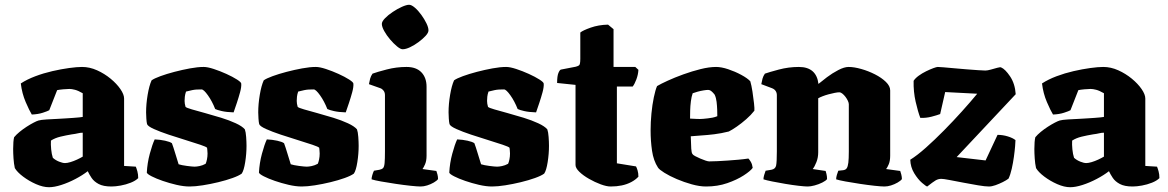

<svg xmlns="http://www.w3.org/2000/svg" viewBox="-20 -780 4885 803"><path d="M185 3Q160 3 130.5 -10Q101 -23 76.5 -41.5Q52 -60 42 -77Q38 -95 36.5 -117.5Q35 -140 35 -157Q35 -173 36 -185.5Q37 -198 39 -206Q48 -217 62 -228.5Q76 -240 91.5 -250Q107 -260 120.5 -267Q134 -274 141 -276Q151 -279 175.5 -280.5Q200 -282 223 -283Q241 -284 257 -285Q273 -286 287 -287Q301 -288 311 -289Q321 -290 326 -291V-390Q307 -401 293.5 -404.5Q280 -408 270 -408Q261 -408 244.5 -406.5Q228 -405 219 -403L186 -319Q179 -315 159 -308.5Q139 -302 113 -301Q103 -317 87.5 -353Q72 -389 67 -431Q93 -448 127.5 -461Q162 -474 199 -482.5Q236 -491 269 -495.5Q302 -500 323 -500Q355 -500 386 -486Q417 -472 442.5 -451Q468 -430 483.5 -407.5Q499 -385 499 -368V-86L548 -83Q551 -76 554.5 -63.5Q558 -51 558 -35Q547 -24 527 -16Q507 -8 485 -4Q463 0 446 0Q412 0 392.5 -10.5Q373 -21 363 -36Q353 -51 347 -64Q325 -47 295.5 -31.5Q266 -16 236.5 -6.5Q207 3 185 3ZM252 -98Q261 -98 274.5 -102Q288 -106 302 -112.5Q316 -119 326 -125V-225Q316 -225 306 -222.5Q296 -220 280 -218Q256 -214 233 -208.5Q210 -203 193 -192Q192 -176 194 -155.5Q196 -135 201 -120Q212 -110 227 -104Q242 -98 252 -98Z M773 0Q748 0 718 -7Q688 -14 660.5 -23.5Q633 -33 614.5 -42.5Q596 -52 594 -58Q596 -98 606.5 -137Q617 -176 627 -197Q650 -196 670.5 -191.5Q691 -187 699 -181Q705 -165 712.5 -140Q720 -115 727 -93Q739 -89 762 -86Q785 -83 794 -83Q802 -83 814.5 -85.5Q827 -88 840 -95Q843 -101 845.5 -113Q848 -125 848 -138Q848 -146 847 -153.5Q846 -161 846 -162Q843 -166 818 -174.5Q793 -183 757 -194Q721 -205 685 -217Q649 -229 623.5 -240.5Q598 -252 595 -261Q593 -269 592 -284.5Q591 -300 591 -310Q591 -345 597.5 -383.5Q604 -422 614 -444Q625 -452 651 -461.5Q677 -471 709.5 -479.5Q742 -488 774.5 -494Q807 -500 832 -500Q848 -500 874 -491.5Q900 -483 926.5 -471Q953 -459 971 -447.5Q989 -436 989 -430Q990 -416 984 -394Q978 -372 970.5 -349.5Q963 -327 957 -310Q927 -311 907.5 -315.5Q888 -320 880 -324Q867 -357 849.5 -381.5Q832 -406 823 -406Q811 -406 802 -405.5Q793 -405 783.5 -403Q774 -401 758 -397Q754 -385 753 -375.5Q752 -366 752 -358Q752 -351 753 -346Q754 -341 756 -333Q760 -329 782.5 -322.5Q805 -316 838 -307Q871 -298 905 -287.5Q939 -277 966 -264.5Q993 -252 1004 -239Q1008 -228 1009.5 -207Q1011 -186 1011 -170Q1011 -137 1005.5 -102Q1000 -67 991 -54Q979 -45 952.5 -35.5Q926 -26 893 -18Q860 -10 828 -5Q796 0 773 0Z M1242 0Q1217 0 1187 -7Q1157 -14 1129.5 -23.5Q1102 -33 1083.5 -42.5Q1065 -52 1063 -58Q1065 -98 1075.5 -137Q1086 -176 1096 -197Q1119 -196 1139.5 -191.5Q1160 -187 1168 -181Q1174 -165 1181.5 -140Q1189 -115 1196 -93Q1208 -89 1231 -86Q1254 -83 1263 -83Q1271 -83 1283.5 -85.5Q1296 -88 1309 -95Q1312 -101 1314.5 -113Q1317 -125 1317 -138Q1317 -146 1316 -153.5Q1315 -161 1315 -162Q1312 -166 1287 -174.5Q1262 -183 1226 -194Q1190 -205 1154 -217Q1118 -229 1092.5 -240.5Q1067 -252 1064 -261Q1062 -269 1061 -284.5Q1060 -300 1060 -310Q1060 -345 1066.5 -383.5Q1073 -422 1083 -444Q1094 -452 1120 -461.5Q1146 -471 1178.5 -479.5Q1211 -488 1243.5 -494Q1276 -500 1301 -500Q1317 -500 1343 -491.5Q1369 -483 1395.5 -471Q1422 -459 1440 -447.5Q1458 -436 1458 -430Q1459 -416 1453 -394Q1447 -372 1439.5 -349.5Q1432 -327 1426 -310Q1396 -311 1376.5 -315.5Q1357 -320 1349 -324Q1336 -357 1318.5 -381.5Q1301 -406 1292 -406Q1280 -406 1271 -405.5Q1262 -405 1252.5 -403Q1243 -401 1227 -397Q1223 -385 1222 -375.5Q1221 -366 1221 -358Q1221 -351 1222 -346Q1223 -341 1225 -333Q1229 -329 1251.5 -322.5Q1274 -316 1307 -307Q1340 -298 1374 -287.5Q1408 -277 1435 -264.5Q1462 -252 1473 -239Q1477 -228 1478.5 -207Q1480 -186 1480 -170Q1480 -137 1474.5 -102Q1469 -67 1460 -54Q1448 -45 1421.5 -35.5Q1395 -26 1362 -18Q1329 -10 1297 -5Q1265 0 1242 0Z M1739 0Q1726 0 1697.5 -3Q1669 -6 1635.5 -11Q1602 -16 1574 -21Q1546 -26 1534 -30Q1534 -37 1537 -47.5Q1540 -58 1544 -66L1567 -70Q1577 -72 1582 -77Q1587 -82 1588.5 -98Q1590 -114 1590 -147V-382Q1590 -393 1584.5 -400.5Q1579 -408 1571 -411L1523 -428Q1525 -440 1528 -451Q1531 -462 1538 -472Q1557 -479 1597.5 -489.5Q1638 -500 1680 -500Q1721 -500 1742.5 -477.5Q1764 -455 1764 -417V-129Q1764 -107 1757.5 -92.5Q1751 -78 1747 -73L1805 -65Q1807 -60 1809.5 -50.5Q1812 -41 1812 -31Q1807 -24 1794 -16.5Q1781 -9 1766.5 -4.5Q1752 0 1739 0ZM1664 -574Q1655 -574 1640.5 -586Q1626 -598 1611.5 -615Q1597 -632 1587 -650Q1577 -668 1577 -680Q1577 -690 1590 -703.5Q1603 -717 1622.5 -730Q1642 -743 1661 -751.5Q1680 -760 1691 -760Q1701 -760 1715 -748Q1729 -736 1742 -718Q1755 -700 1763.5 -682.5Q1772 -665 1772 -653Q1772 -643 1760 -630Q1748 -617 1730.5 -604Q1713 -591 1695 -582.5Q1677 -574 1664 -574Z M2038 0Q2013 0 1983 -7Q1953 -14 1925.5 -23.5Q1898 -33 1879.5 -42.5Q1861 -52 1859 -58Q1861 -98 1871.5 -137Q1882 -176 1892 -197Q1915 -196 1935.5 -191.5Q1956 -187 1964 -181Q1970 -165 1977.5 -140Q1985 -115 1992 -93Q2004 -89 2027 -86Q2050 -83 2059 -83Q2067 -83 2079.5 -85.5Q2092 -88 2105 -95Q2108 -101 2110.5 -113Q2113 -125 2113 -138Q2113 -146 2112 -153.5Q2111 -161 2111 -162Q2108 -166 2083 -174.5Q2058 -183 2022 -194Q1986 -205 1950 -217Q1914 -229 1888.5 -240.5Q1863 -252 1860 -261Q1858 -269 1857 -284.5Q1856 -300 1856 -310Q1856 -345 1862.5 -383.5Q1869 -422 1879 -444Q1890 -452 1916 -461.5Q1942 -471 1974.5 -479.5Q2007 -488 2039.5 -494Q2072 -500 2097 -500Q2113 -500 2139 -491.5Q2165 -483 2191.5 -471Q2218 -459 2236 -447.5Q2254 -436 2254 -430Q2255 -416 2249 -394Q2243 -372 2235.5 -349.5Q2228 -327 2222 -310Q2192 -311 2172.5 -315.5Q2153 -320 2145 -324Q2132 -357 2114.5 -381.5Q2097 -406 2088 -406Q2076 -406 2067 -405.5Q2058 -405 2048.5 -403Q2039 -401 2023 -397Q2019 -385 2018 -375.5Q2017 -366 2017 -358Q2017 -351 2018 -346Q2019 -341 2021 -333Q2025 -329 2047.5 -322.5Q2070 -316 2103 -307Q2136 -298 2170 -287.5Q2204 -277 2231 -264.5Q2258 -252 2269 -239Q2273 -228 2274.5 -207Q2276 -186 2276 -170Q2276 -137 2270.5 -102Q2265 -67 2256 -54Q2244 -45 2217.5 -35.5Q2191 -26 2158 -18Q2125 -10 2093 -5Q2061 0 2038 0Z M2534 0Q2517 0 2492.5 -9Q2468 -18 2443.5 -32Q2419 -46 2403 -61.5Q2387 -77 2387 -90V-425L2310 -433Q2310 -462 2315.5 -475Q2321 -488 2326 -489L2388 -501Q2396 -503 2401.5 -506.5Q2407 -510 2407 -534V-644Q2418 -653 2450.5 -664.5Q2483 -676 2523 -677L2546 -658V-500H2637L2650 -488Q2649 -468 2641.5 -448Q2634 -428 2626 -418H2560V-97L2640 -84Q2643 -79 2646.5 -67.5Q2650 -56 2650 -41Q2638 -28 2620 -18.5Q2602 -9 2580.5 -4.5Q2559 0 2534 0Z M2933 0Q2906 0 2873.5 -9Q2841 -18 2810.5 -31Q2780 -44 2758.5 -57.5Q2737 -71 2732 -79Q2713 -108 2707 -149.5Q2701 -191 2701 -234Q2701 -269 2704.5 -305.5Q2708 -342 2714.5 -373Q2721 -404 2728 -420Q2743 -429 2772.5 -442.5Q2802 -456 2838 -469Q2874 -482 2910 -491Q2946 -500 2975 -500Q2997 -500 3025.5 -490.5Q3054 -481 3080 -467Q3106 -453 3118 -440Q3123 -423 3127 -397Q3131 -371 3133.5 -348Q3136 -325 3135 -317Q3121 -299 3101 -281.5Q3081 -264 3061.5 -250.5Q3042 -237 3028 -230Q2996 -222 2967 -218.5Q2938 -215 2913.5 -213.5Q2889 -212 2869 -210Q2870 -176 2871 -158.5Q2872 -141 2876 -136Q2878 -132 2887.5 -127Q2897 -122 2908.5 -117Q2920 -112 2930.5 -108.5Q2941 -105 2946 -105Q2961 -105 2981 -106Q3001 -107 3023 -108.5Q3045 -110 3067.5 -112Q3090 -114 3110 -117Q3115 -112 3120.5 -102.5Q3126 -93 3128 -78Q3119 -65 3090.5 -46.5Q3062 -28 3021.5 -14Q2981 0 2933 0ZM2921 -283Q2931 -284 2940.5 -285Q2950 -286 2960 -288Q2970 -290 2980 -294Q2980 -305 2979.5 -321Q2979 -337 2977 -354Q2975 -371 2969 -384Q2962 -393 2956.5 -397.5Q2951 -402 2947.5 -403Q2944 -404 2942 -404Q2935 -404 2922.5 -402Q2910 -400 2897.5 -396.5Q2885 -393 2877 -390Q2872 -376 2869.5 -356.5Q2867 -337 2866.5 -318Q2866 -299 2866 -284Q2883 -283 2896 -282.5Q2909 -282 2921 -283Z M3358 0Q3346 0 3320 -3Q3294 -6 3264.5 -11Q3235 -16 3210 -21Q3185 -26 3173 -30Q3173 -38 3176 -48Q3179 -58 3182 -66L3206 -70Q3223 -73 3226 -88Q3229 -103 3229 -147V-382Q3229 -392 3224 -399.5Q3219 -407 3209 -411L3164 -428Q3166 -440 3169 -451Q3172 -462 3179 -472Q3196 -478 3237 -489Q3278 -500 3321 -500Q3358 -500 3378.5 -482Q3399 -464 3403 -429Q3416 -440 3438.5 -457Q3461 -474 3486 -487Q3511 -500 3529 -500Q3552 -500 3582 -491.5Q3612 -483 3639.5 -469Q3667 -455 3685 -437.5Q3703 -420 3703 -402V-129Q3703 -107 3697 -93Q3691 -79 3686 -73L3745 -65Q3747 -60 3749.5 -50Q3752 -40 3752 -31Q3747 -24 3734 -16.5Q3721 -9 3706.5 -4.5Q3692 0 3679 0Q3666 0 3638 -3Q3610 -6 3577 -11Q3544 -16 3516.5 -21Q3489 -26 3477 -30Q3477 -38 3480 -48.5Q3483 -59 3486 -66L3505 -68Q3516 -69 3521 -76Q3526 -83 3528 -99.5Q3530 -116 3530 -147V-344Q3530 -350 3526 -358.5Q3522 -367 3516 -375Q3510 -383 3503 -388.5Q3496 -394 3491 -394Q3483 -394 3470.5 -391.5Q3458 -389 3445 -385.5Q3432 -382 3420.5 -377.5Q3409 -373 3402 -369V-143Q3402 -121 3394.5 -102Q3387 -83 3379 -73L3433 -65Q3434 -63 3436.5 -52.5Q3439 -42 3439 -31Q3434 -24 3419 -16.5Q3404 -9 3387 -4.5Q3370 0 3358 0Z M3858 0Q3854 0 3836.5 -15Q3819 -30 3803.5 -55.5Q3788 -81 3787 -112Q3816 -130 3852.5 -162.5Q3889 -195 3928 -234.5Q3967 -274 4003 -314Q4039 -354 4067 -388L3933 -395L3912 -303Q3899 -298 3876 -292Q3853 -286 3829 -287Q3819 -313 3809.5 -354.5Q3800 -396 3801 -442Q3808 -453 3822.5 -463.5Q3837 -474 3853.5 -482Q3870 -490 3883.5 -495Q3897 -500 3902 -500Q3907 -500 3926 -498.5Q3945 -497 3971 -494.5Q3997 -492 4023.5 -490Q4050 -488 4071 -486.5Q4092 -485 4101 -485Q4110 -485 4124 -489Q4138 -493 4151 -496.5Q4164 -500 4167 -498Q4184 -491 4204.5 -460.5Q4225 -430 4228 -386L3981 -123L4102 -109L4152 -216Q4174 -216 4195 -209.5Q4216 -203 4227 -194Q4227 -188 4225.5 -169Q4224 -150 4220.5 -124.5Q4217 -99 4211.5 -74.5Q4206 -50 4198 -33Q4189 -26 4174 -18.5Q4159 -11 4143.5 -5.5Q4128 0 4116 0Q4100 0 4070.5 -5Q4041 -10 4009.5 -16Q3978 -22 3952 -27Q3926 -32 3917 -32Q3904 -32 3893 -25.5Q3882 -19 3858 0Z M4456 3Q4431 3 4401.5 -10Q4372 -23 4347.5 -41.5Q4323 -60 4313 -77Q4309 -95 4307.5 -117.5Q4306 -140 4306 -157Q4306 -173 4307 -185.5Q4308 -198 4310 -206Q4319 -217 4333 -228.5Q4347 -240 4362.5 -250Q4378 -260 4391.5 -267Q4405 -274 4412 -276Q4422 -279 4446.5 -280.5Q4471 -282 4494 -283Q4512 -284 4528 -285Q4544 -286 4558 -287Q4572 -288 4582 -289Q4592 -290 4597 -291V-390Q4578 -401 4564.5 -404.5Q4551 -408 4541 -408Q4532 -408 4515.5 -406.5Q4499 -405 4490 -403L4457 -319Q4450 -315 4430 -308.5Q4410 -302 4384 -301Q4374 -317 4358.5 -353Q4343 -389 4338 -431Q4364 -448 4398.5 -461Q4433 -474 4470 -482.5Q4507 -491 4540 -495.5Q4573 -500 4594 -500Q4626 -500 4657 -486Q4688 -472 4713.5 -451Q4739 -430 4754.5 -407.5Q4770 -385 4770 -368V-86L4819 -83Q4822 -76 4825.5 -63.5Q4829 -51 4829 -35Q4818 -24 4798 -16Q4778 -8 4756 -4Q4734 0 4717 0Q4683 0 4663.5 -10.5Q4644 -21 4634 -36Q4624 -51 4618 -64Q4596 -47 4566.5 -31.5Q4537 -16 4507.5 -6.5Q4478 3 4456 3ZM4523 -98Q4532 -98 4545.5 -102Q4559 -106 4573 -112.5Q4587 -119 4597 -125V-225Q4587 -225 4577 -222.5Q4567 -220 4551 -218Q4527 -214 4504 -208.5Q4481 -203 4464 -192Q4463 -176 4465 -155.5Q4467 -135 4472 -120Q4483 -110 4498 -104Q4513 -98 4523 -98Z"/></svg>

Font: Texturina 12pt Black
Style: Regular
Weight: 900
Designer: Guillermo Torres Carreño
Foundry: Omnibus-Type
Version: Version 1.002